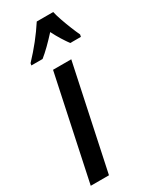

<svg xmlns="http://www.w3.org/2000/svg" viewBox="-202 -817 698 869"><g transform="rotate(-30 147.5 -383.0)"><path d="M-2.9 0 111.8 -540H207L92.3 0ZM36.6 -606 38.6 -616.7Q107.9 -689.9 157.2 -766.1H243.2Q247.1 -747.6 256.8 -719.5Q266.6 -691.4 277.8 -663.6Q289.1 -635.7 297.9 -617.2L295.4 -606H239.7Q227.1 -623.5 213.1 -645.8Q199.2 -668 186 -694.3Q161.1 -667 138.2 -644.5Q115.2 -622.1 95.2 -606Z"/></g></svg>

Font: Open Sans Condensed SemiBold
Style: Italic
Weight: 600
Width: 3
Italic angle: -12°
Designer: Monotype Design Team
Foundry: Monotype Imaging Inc.
Version: Version 3.000; ttfautohint (v1.8.4)